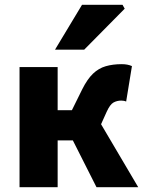

<svg xmlns="http://www.w3.org/2000/svg" viewBox="-20 -776 598 796"><path d="M61 0V-498H219V-319H278L321 -406Q342 -448 365.5 -470.5Q389 -493 418.5 -501.5Q448 -510 485 -510Q509 -510 527 -502L503 -355Q499 -357 493.5 -358Q488 -359 483 -359Q465 -359 450.5 -351Q436 -343 422 -312L399 -261L553 0H380L282 -194H219V0ZM208 -570 320 -756H488L497 -740L329 -570Z"/></svg>

Font: Source Sans 3 ExtraBold
Style: Regular
Weight: 800
Designer: Paul D. Hunt
Foundry: Adobe
Version: Version 3.052;hotconv 1.1.0;makeotfexe 2.6.0